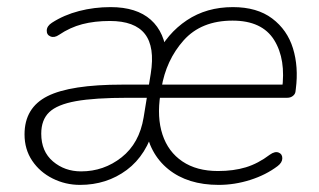

<svg xmlns="http://www.w3.org/2000/svg" viewBox="-20 -512 897 540"><path d="M49 -134Q49 -209 113.5 -241.5Q178 -274 324 -274H405L399 -237H340Q246 -237 193.5 -227.5Q141 -218 118.5 -196.5Q96 -175 96 -136Q96 -86 129 -58Q162 -30 208 -30Q272 -30 322 -69.5Q372 -109 384 -182L404 -305Q416 -380 387.5 -416.5Q359 -453 289 -453Q246 -453 211.5 -444Q177 -435 146 -414Q133 -405 122 -409.5Q111 -414 111.5 -426.5Q112 -439 126 -448Q160 -470 202.5 -481Q245 -492 291 -492Q364 -492 404 -456.5Q444 -421 449 -354H419Q450 -418 505.5 -455Q561 -492 635 -492Q703 -492 745.5 -460Q788 -428 804 -376Q820 -324 812 -262L811 -254Q810 -247 803.5 -242Q797 -237 788 -237H414L420 -274H792L773 -259Q785 -345 751 -399.5Q717 -454 634 -454Q546 -454 496.5 -398.5Q447 -343 434 -264L431 -246Q421 -182 437 -133.5Q453 -85 493 -58Q533 -31 593 -31Q637 -31 671.5 -41.5Q706 -52 739 -77Q753 -87 763.5 -83Q774 -79 774 -67Q774 -55 761 -45Q728 -20 684 -6Q640 8 595 8Q508 8 453.5 -36Q399 -80 388 -159H415Q393 -76 336.5 -34Q280 8 205 8Q164 8 128 -10Q92 -28 70.5 -60Q49 -92 49 -134Z"/></svg>

Font: SN Pro Thin
Style: Italic
Weight: 200
Italic angle: -9°
Designer: Tobias Whetton
Foundry: Supernotes
Version: Version 1.003;Glyphs 3.3 (3324)